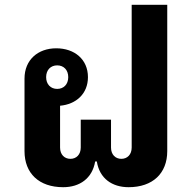

<svg xmlns="http://www.w3.org/2000/svg" viewBox="-20 -767 798 799"><path d="M243 12C311 12 364 -24 376 -95H383C394 -24 447 12 515 12C616 12 676 -46 676 -138V-747H528V-153C528 -124 510 -106 485 -106C460 -106 442 -124 442 -153V-269H316V-153C316 -124 298 -106 273 -106C248 -106 230 -124 230 -153V-327C297 -333 346 -377 346 -446C346 -520 290 -566 214 -566C138 -566 82 -518 82 -440V-138C82 -46 142 12 243 12ZM218 -397C191 -397 172 -416 172 -446C172 -476 191 -495 218 -495C245 -495 264 -476 264 -446C264 -416 245 -397 218 -397Z"/></svg>

Font: IBM Plex Thai Looped
Style: Bold
Weight: 700
Designer: Mike Abbink, Paul van der Laan, Pieter van Rosmalen, Ben Mitchell, Mark Frömberg
Foundry: Bold Monday
Version: Version 1.0